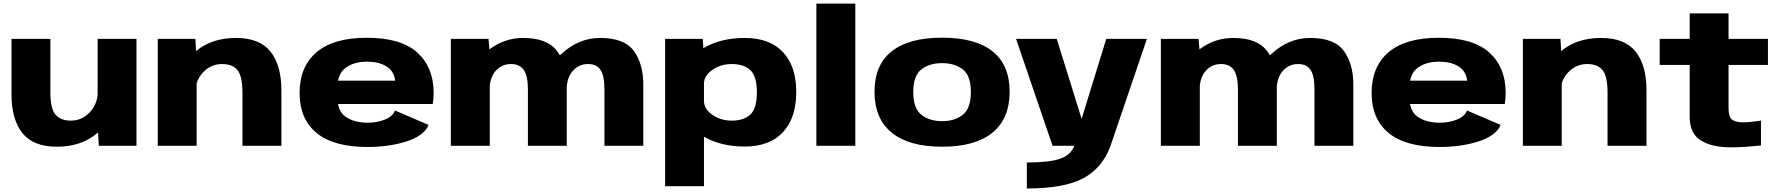

<svg xmlns="http://www.w3.org/2000/svg" viewBox="-20 -805 9820 1060"><path d="M525.5 0 521.5 -74Q433 5 293.5 5Q163.5 5 103.5 -70.5Q43.5 -146 43.5 -284.5V-590.5H258V-297.5Q258 -205 286.5 -172Q315 -139 371 -139Q432 -139 476 -185.5Q513 -224.5 519 -282V-590.5H733.5V0Z M851 0V-590.5H1058.5L1062.5 -523Q1149.5 -595.5 1283 -595.5Q1413.5 -595.5 1473.5 -520Q1533.5 -444.5 1533.5 -306V0H1318.5V-293Q1318.5 -386 1290.2 -418.8Q1262 -451.5 1206 -451.5Q1145 -451.5 1100.5 -405Q1076 -379 1065.5 -345V0Z M2010 6.5Q1822 6.5 1728 -70.8Q1634 -148 1634 -292Q1634 -437 1727.8 -516.8Q1821.5 -596.5 2004.5 -596.5Q2194.5 -596.5 2284.2 -514.5Q2374 -432.5 2374 -294Q2374 -257 2369 -231H1845.5Q1856.5 -182.5 1887 -161Q1935 -127.5 2011 -127.5Q2061 -127.5 2104.8 -144.8Q2148.5 -162 2160.5 -195L2346 -115.5Q2334 -84 2300.8 -60.8Q2267.5 -37.5 2220 -22.8Q2172.5 -8 2118.2 -0.8Q2064 6.5 2010 6.5ZM1846 -359.5H2161.5Q2156 -408 2120 -434Q2078 -464.5 2005.5 -464.5Q1933 -464.5 1886 -429Q1857 -407 1846 -359.5Z M2469 0V-590.5H2677L2682 -532.5Q2766 -595.5 2868 -595.5Q3001.5 -595.5 3055 -523.5Q3064 -512 3071 -499.5Q3075.5 -503.5 3080.5 -508Q3174.5 -595.5 3293.5 -595.5Q3427 -595.5 3479.2 -523.8Q3531.5 -452 3531.5 -338.5V0H3317V-310.5Q3317 -386.5 3295.5 -419Q3274 -451.5 3226.5 -451.5Q3175 -451.5 3141.5 -412.5Q3114.5 -381.5 3109 -330V0H2894.5V-310.5Q2894.5 -386.5 2871.5 -419Q2848.5 -451.5 2801 -451.5Q2749.5 -451.5 2715.5 -412.5Q2690 -383 2684 -335V0Z M3652 223V-590.5H3860L3863 -538.5Q3865 -540 3867.5 -541.5Q3961.5 -595.5 4091 -595.5Q4229.5 -595.5 4302.8 -517.2Q4376 -439 4376 -297Q4376 -155 4302.8 -75.5Q4229.5 4 4091 4Q3961.5 4 3867.5 -49.5Q3867 -50 3866.5 -50V223ZM3866.5 -246.5Q3867.5 -203 3912.5 -171.5Q3959 -139 4019.5 -139Q4086 -139 4122.2 -172.2Q4158.5 -205.5 4158.5 -295.5Q4158.5 -385 4122.2 -418.2Q4086 -451.5 4019.5 -451.5Q3959 -451.5 3912.5 -419Q3867.5 -387 3866.5 -345Z M4487 0V-785H4702V0Z M5181.5 5Q4998.5 5 4903.2 -72.5Q4808 -150 4808 -298.5Q4808 -447 4903.2 -522Q4998.5 -597 5181.5 -597Q5364 -597 5459 -522Q5554 -447 5554 -298.5Q5554 -150 5459 -72.5Q5364 5 5181.5 5ZM5181.5 -136Q5250 -136 5295 -171Q5340 -206 5340 -297Q5340 -388 5295 -422.2Q5250 -456.5 5181.5 -456.5Q5112.5 -456.5 5067.2 -422.2Q5022 -388 5022 -297Q5022 -206 5067.2 -171Q5112.5 -136 5181.5 -136Z M5791 0 5589.5 -590.5H5814L5951.5 -149L6087.5 -590.5H6312L6111 0Q6066.5 122.5 5960.8 179Q5855 235.5 5649 235.5V92Q5775.5 92 5834 71Q5892 50.5 5911 0Z M6389 0V-590.5H6597L6602 -532.5Q6686 -595.5 6788 -595.5Q6921.5 -595.5 6975 -523.5Q6984 -512 6991 -499.5Q6995.5 -503.5 7000.5 -508Q7094.5 -595.5 7213.5 -595.5Q7347 -595.5 7399.2 -523.8Q7451.5 -452 7451.5 -338.5V0H7237V-310.5Q7237 -386.5 7215.5 -419Q7194 -451.5 7146.5 -451.5Q7095 -451.5 7061.5 -412.5Q7034.5 -381.5 7029 -330V0H6814.5V-310.5Q6814.5 -386.5 6791.5 -419Q6768.5 -451.5 6721 -451.5Q6669.5 -451.5 6635.5 -412.5Q6610 -383 6604 -335V0Z M7928.5 6.5Q7740.5 6.5 7646.5 -70.8Q7552.5 -148 7552.5 -292Q7552.5 -437 7646.2 -516.8Q7740 -596.5 7923 -596.5Q8113 -596.5 8202.8 -514.5Q8292.5 -432.5 8292.5 -294Q8292.5 -257 8287.5 -231H7764Q7775 -182.5 7805.5 -161Q7853.5 -127.5 7929.5 -127.5Q7979.5 -127.5 8023.2 -144.8Q8067 -162 8079 -195L8264.5 -115.5Q8252.5 -84 8219.2 -60.8Q8186 -37.5 8138.5 -22.8Q8091 -8 8036.8 -0.8Q7982.5 6.5 7928.5 6.5ZM7764.5 -359.5H8080Q8074.5 -408 8038.5 -434Q7996.5 -464.5 7924 -464.5Q7851.5 -464.5 7804.5 -429Q7775.5 -407 7764.5 -359.5Z M8387.5 0V-590.5H8595L8599 -523Q8686 -595.5 8819.5 -595.5Q8950 -595.5 9010 -520Q9070 -444.5 9070 -306V0H8855V-293Q8855 -386 8826.8 -418.8Q8798.5 -451.5 8742.5 -451.5Q8681.5 -451.5 8637 -405Q8612.5 -379 8602 -345V0Z M9536 8.5Q9432.5 8.5 9370.5 -29.2Q9308.5 -67 9308.5 -160V-446.5H9143V-590.5H9308.5V-731H9523V-590.5H9740.5V-446.5H9523V-209Q9523 -159.5 9542.5 -144.5Q9562 -129.5 9604.5 -129.5Q9642.5 -130 9702 -139V-2Q9602.5 8.5 9536 8.5Z"/></svg>

Font: Anybody ExtraExpanded ExtraBold
Style: Regular
Weight: 800
Width: 8
Designer: Tyler Finck
Foundry: Etcetera Type Company
Version: Version 1.010; ttfautohint (v1.8.3) -l 8 -r 50 -G 200 -x 14 